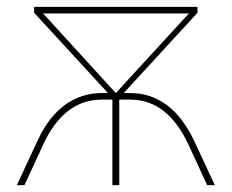

<svg xmlns="http://www.w3.org/2000/svg" viewBox="-20 -537 672 557"><path d="M88 -127Q109 -173 137 -204Q165 -235 200 -251Q235 -267 275 -267H358Q398 -267 432.5 -251Q467 -235 495 -203.5Q523 -172 544 -127L603 0H581L526 -119Q496 -183 454 -215.5Q412 -248 358 -248H326V0H306V-248H275Q220 -248 177.5 -215Q135 -182 106 -119L51 0H29ZM528 -498H105L316 -267ZM79 -500V-517H553V-500L337 -265H295Z"/></svg>

Font: Montserrat
Style: Regular
Weight: 400
Designer: Julieta Ulanovsky
Foundry: Julieta Ulanovsky
Version: Version 8.000